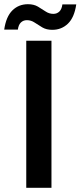

<svg xmlns="http://www.w3.org/2000/svg" viewBox="-51 -894 383 914"><path d="M74 0V-700H194V0ZM198 -752Q170 -752 150.5 -763.5Q131 -775 114 -786.5Q97 -798 77 -798Q60 -798 48.5 -787Q37 -776 34 -753H-31Q-22 -815 8 -844.5Q38 -874 82 -874Q110 -874 129.5 -862.5Q149 -851 166 -839.5Q183 -828 203 -828Q220 -828 231.5 -839Q243 -850 246 -873H312Q303 -811 272.5 -781.5Q242 -752 198 -752Z"/></svg>

Font: DM Sans 10pt SemiBold
Style: Regular
Weight: 600
Version: Version 4.004;gftools[0.9.30]